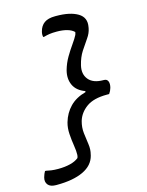

<svg xmlns="http://www.w3.org/2000/svg" viewBox="-159 -852 845 1107"><g transform="rotate(-15 264.0 -299.0)"><path d="M265 -453Q276 -492 296 -526Q316 -560 336 -588Q356 -616 366 -636Q368 -641 368.5 -644.5Q369 -648 370 -652Q355 -667 328.5 -674.5Q302 -682 267 -682Q241 -682 224 -679.5Q207 -677 190 -672H184Q180 -687 185 -705Q193 -737 216 -753.5Q239 -770 281 -770H287Q370 -770 416 -742.5Q462 -715 451 -659L450 -653Q445 -625 425.5 -597.5Q406 -570 384.5 -537Q363 -504 352 -458Q340 -408 367 -375Q394 -342 455 -342H458Q476 -342 482 -327Q488 -312 482 -289Q477 -271 466 -256H452Q373 -256 330 -225Q287 -194 273 -147Q263 -111 267 -76Q271 -41 276 -8Q281 25 273 54L272 59Q258 115 197.5 143.5Q137 172 39 172H35Q1 172 -13 154.5Q-27 137 -20 111Q-17 100 -13.5 92Q-10 84 -6 77H0Q12 80 30 82.5Q48 85 71 85Q111 85 143 77Q175 69 194 53Q198 43 198 35Q199 13 193.5 -21Q188 -55 185.5 -92Q183 -129 192 -161Q207 -213 242.5 -249.5Q278 -286 337 -302L338 -308Q288 -326 270 -365Q252 -404 265 -453Z"/></g></svg>

Font: Recursive Sn Csl St
Style: Italic
Weight: 400
Italic angle: -15°
Version: Version 1.079;hotconv 1.0.112;makeotfexe 2.5.65598; ttfautoh